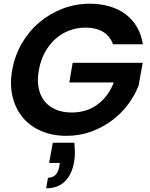

<svg xmlns="http://www.w3.org/2000/svg" viewBox="-20 -727 809 1036"><path d="M381 43Q384 73 384 100Q384 127 379 151Q367 216 329.5 252.5Q292 289 229 289L239 232Q290 232 300 170L303 152H245L265 43ZM46 -350Q60 -428 98.5 -494Q137 -560 193 -607Q249 -654 318.5 -680.5Q388 -707 464 -707Q522 -707 571.5 -692.5Q621 -678 658 -650Q695 -622 719 -581Q743 -540 751 -488H590Q573 -533 535.5 -555.5Q498 -578 442 -578Q395 -578 353 -562Q311 -546 278 -516Q245 -486 222 -444Q199 -402 190 -350Q180 -297 188 -254.5Q196 -212 219.5 -182Q243 -152 280.5 -136Q318 -120 367 -120Q448 -120 506.5 -163.5Q565 -207 594 -282H354L372 -388H750L728 -266Q708 -213 671 -163.5Q634 -114 583.5 -76.5Q533 -39 471 -16.5Q409 6 339 6Q263 6 202.5 -20Q142 -46 102.5 -93.5Q63 -141 47.5 -206.5Q32 -272 46 -350Z"/></svg>

Font: SVN-Poppins SemiBold
Style: Italic
Weight: 600
Italic angle: -10°
Designer: Ninad Kale (Devanagari), Jonny Pinhorn (Latin)
Foundry: Indian Type Foundry
Version: Version 3.002 2017; ttfautohint (v1.8.3)